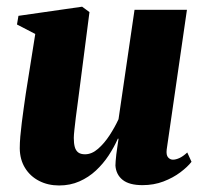

<svg xmlns="http://www.w3.org/2000/svg" viewBox="-20 -556 624 588"><path d="M161 12Q127 12 99.8 -2Q72.5 -16 56.8 -41.5Q41 -67 40.5 -101.5Q40.5 -118 42.2 -138.2Q44 -158.5 46.8 -181Q49.5 -203.5 52.8 -226Q56 -248.5 59 -269.5L88 -452L32 -481L36.5 -507.5L231.5 -535.5L254 -519L224 -286.5Q221.5 -265.5 218.2 -241.8Q215 -218 212.2 -196.5Q209.5 -175 207.8 -158.2Q206 -141.5 206 -133.5Q206 -117 209 -106Q212 -95 219.5 -89.2Q227 -83.5 240.5 -83.5Q261 -83.5 280.2 -100.2Q299.5 -117 315.8 -142Q332 -167 343 -191L392 -526H552.5L490.5 -98Q488.5 -81 494.8 -74Q501 -67 509.5 -67Q518.5 -67 529.5 -72Q540.5 -77 553.5 -89L566.5 -60.5Q554.5 -45 532.2 -28.2Q510 -11.5 480.5 -0.2Q451 11 416.5 11Q376 11 355.8 -5Q335.5 -21 333.5 -49Q333.5 -53.5 334.2 -62.8Q335 -72 336.2 -83.2Q337.5 -94.5 339.5 -107Q341.5 -119.5 343 -131L341 -131.5Q329.5 -105.5 312.8 -80Q296 -54.5 273.8 -33.8Q251.5 -13 223.2 -0.5Q195 12 161 12Z"/></svg>

Font: Merriweather 96pt Black
Style: Italic
Weight: 900
Italic angle: -7.8°
Version: Version 2.101